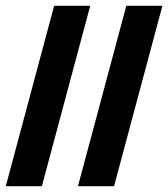

<svg xmlns="http://www.w3.org/2000/svg" viewBox="-20 -645 582 665"><path d="M250 0H375Q402.8 -104 458.7 -312.3Q514.6 -520.5 542.5 -625H417.5Q389.6 -520.5 333.7 -312.3Q277.8 -104 250 0ZM0 0H125Q152.8 -104 208.7 -312.3Q264.6 -520.5 292.5 -625H167.5Q139.6 -520.5 83.7 -312.3Q27.8 -104 0 0Z"/></svg>

Font: Faithful 32x
Style: Oblique
Weight: 400
Foundry: Faithful Resource Pack
Version: Version 1.0; January 27, 2023